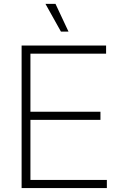

<svg xmlns="http://www.w3.org/2000/svg" viewBox="-20 -960 617 980"><path d="M90.3 0V-727.5H521.5V-686H135.3V-389.6H492.7V-348.1H135.3V-41.5H525.4V0ZM291 -798.8 211.9 -940.4H263.2L329.6 -798.8Z"/></svg>

Font: Inter 24pt ExtraLight
Style: Regular
Weight: 250
Designer: Rasmus Andersson
Foundry: rsms
Version: Version 4.001;git-66647c0bb